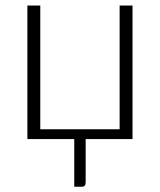

<svg xmlns="http://www.w3.org/2000/svg" viewBox="-20 -518 596 715"><path d="M473.5 -497.5V0H299V161.5Q299 177.5 284 177.5H256.5V0H82V-497.5H130V-36.5H425.5V-497.5Z"/></svg>

Font: Lato 2
Style: Regular
Weight: 300
Designer: Lukasz Dziedzic with Adam Twardoch and Botio Nikoltchev
Foundry: tyPoland Lukasz Dziedzic
Version: Version 2.015; 2015-08-06; http://www.latofonts.com/